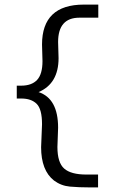

<svg xmlns="http://www.w3.org/2000/svg" viewBox="-20 -657 540 836"><path d="M159 -16 163 -116Q163 -182 139.5 -205Q116 -228 73 -228H53V-284H72Q118 -284 141.5 -309Q165 -334 165 -391L163 -463Q163 -637 345 -637H408V-580H326Q233 -580 233 -474L235 -404Q235 -293 148 -256Q233 -228 233 -101L230 -17Q230 51 259.5 77Q289 103 356 103H407V159H371Q323 159 284.5 155.5Q246 152 215 129Q159 85 159 -16Z"/></svg>

Font: Inconsolata
Style: Regular
Weight: 400
Designer: Raph Levien, Kirill Tkachev
Foundry: Cyreal
Version: Version 1.013